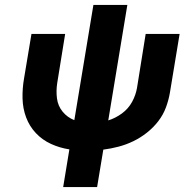

<svg xmlns="http://www.w3.org/2000/svg" viewBox="-20 -755 760 775"><path d="M235 0H372L397 -151Q428 -155 458.5 -163Q489 -171 518 -185Q547 -199 573 -219.5Q599 -240 619 -266Q639 -292 650 -322Q661 -352 666 -382L705 -618H568L533 -400Q528 -371 513 -343.5Q498 -316 472 -297Q446 -278 417 -269L494 -735H357L280 -270Q252 -281 233 -304Q214 -327 210 -357.5Q206 -388 211 -420L243 -618H107L77 -438Q70 -398 71 -357.5Q72 -317 85.5 -281Q99 -245 125 -217.5Q151 -190 186 -174Q221 -158 260 -152Z"/></svg>

Font: Iosevka Sparkle Extrabold
Style: Italic
Weight: 800
Italic angle: -9°
Designer: Belleve Invis
Foundry: Belleve Invis
Version: Version 4.5.0; ttfautohint (v1.8.3)